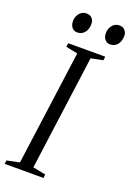

<svg xmlns="http://www.w3.org/2000/svg" viewBox="-182 -994 725 1056"><g transform="rotate(20 181.0 -466.0)"><path d="M-8.5 0 -5.5 -21 68 -36 159 -707 90 -721 93 -743H310L307 -721L237 -707L146.5 -36L221.5 -21L218.5 0ZM118.5 -815.5Q100 -815.5 88 -829.2Q76 -843 76 -868Q76.5 -893.5 92.2 -912.5Q108 -931.5 132.5 -931.5Q154.5 -931.5 165.8 -918Q177 -904.5 177 -885.5Q176.5 -853 160.2 -834.2Q144 -815.5 118.5 -815.5ZM311 -815.5Q292.5 -815.5 280.5 -829.2Q268.5 -843 268.5 -868Q269 -893.5 284.8 -912.5Q300.5 -931.5 325 -931.5Q346.5 -931.5 358 -918Q369.5 -904.5 369.5 -885.5Q369 -853 352.8 -834.2Q336.5 -815.5 311 -815.5Z"/></g></svg>

Font: Merriweather 120pt Light
Style: Italic
Weight: 300
Italic angle: -7.8°
Version: Version 2.101